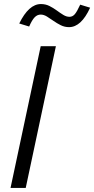

<svg xmlns="http://www.w3.org/2000/svg" viewBox="-20 -928 465 948"><path d="M32 0 181 -700H256L107 0ZM124 -797 75 -812Q122 -908 182 -908Q205 -908 224 -898.5Q243 -889 260 -876.5Q277 -864 292.5 -854.5Q308 -845 323 -845Q338 -845 349 -857.5Q360 -870 376 -905L425 -890Q381 -794 321 -794Q299 -794 280 -803.5Q261 -813 244 -825Q227 -837 211.5 -846.5Q196 -856 181 -856Q164 -856 151 -842.5Q138 -829 124 -797Z"/></svg>

Font: Red Hat Text VF
Style: Italic
Weight: 400
Italic angle: -12°
Designer: Pentagram, MCKL
Foundry: Pentagram, MCKL
Version: Version 1.023